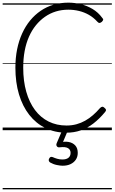

<svg xmlns="http://www.w3.org/2000/svg" viewBox="-20 -981 863 1447"><path d="M481 19Q393 19 322 -16Q251 -51 200.5 -115.5Q150 -180 123 -270Q96 -360 96 -471Q96 -545 109 -609.5Q122 -674 147 -729Q172 -784 207 -826.5Q242 -869 286.5 -899.5Q331 -930 383.5 -945.5Q436 -961 495 -961Q542 -961 589 -949.5Q636 -938 678 -913Q720 -888 750 -847Q759 -838 757.5 -831.5Q756 -825 747 -816Q737 -808 729.5 -808Q722 -808 713 -818Q685 -849 650 -869Q615 -889 575.5 -898.5Q536 -908 495 -908Q445 -908 401 -894.5Q357 -881 319 -854.5Q281 -828 250.5 -790.5Q220 -753 198.5 -704.5Q177 -656 166 -597.5Q155 -539 155 -471Q155 -370 178 -289.5Q201 -209 243.5 -152Q286 -95 346.5 -65Q407 -35 481 -35Q521 -35 556 -44.5Q591 -54 622 -71.5Q653 -89 680.5 -113Q708 -137 734 -167Q743 -176 751 -176.5Q759 -177 768 -168Q778 -160 779 -153Q780 -146 772 -137Q730 -86 684 -50.5Q638 -15 587.5 2Q537 19 481 19ZM452 268Q435 268 408 262.5Q381 257 357 243Q349 237 347.5 229Q346 221 351 213Q356 204 362 202Q368 200 377 203Q392 210 411 215.5Q430 221 450 221Q480 221 496 208Q512 195 512 171Q512 147 492.5 135.5Q473 124 431 129Q423 130 418 128.5Q413 127 409 122Q404 115 404.5 109Q405 103 409 94L451 -4H494L447 108L430 94Q467 83 498 89Q529 95 547.5 115.5Q566 136 566 171Q566 200 552 221.5Q538 243 512.5 255.5Q487 268 452 268ZM0 436H823V446H0ZM0 -20H823V0H0ZM0 -505H823V-500H0ZM0 -956H823V-946H0Z"/></svg>

Font: Playwrite HU Guides
Style: Regular
Weight: 400
Designer: Veronika Burian, José Scaglione
Foundry: TypeTogether
Version: Version 1.003